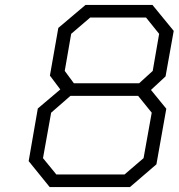

<svg xmlns="http://www.w3.org/2000/svg" viewBox="-20 -757 723 777"><path d="M181 0 96 -105 133 -318 224 -395 182 -451 216 -644 326 -737H597L683 -632L650 -448L591 -393L653 -317L613 -92L506 0ZM279 -420H543L598 -470L624 -620L571 -686H345L268 -620L242 -470ZM208 -51H484L561 -117L594 -301L539 -369H265L187 -301L154 -117Z"/></svg>

Font: Tomorrow Light
Style: Italic
Weight: 300
Italic angle: -10°
Designer: Tony de Marco, Monica Rizzolli
Foundry: Just in Type
Version: Version 2.002